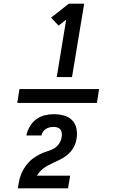

<svg xmlns="http://www.w3.org/2000/svg" viewBox="-20 -868 640 1056"><path d="M292 -444 344 -760 302 -727 261 -771 359 -848H443L376 -444ZM354 168H78Q81 149 84.5 130.5Q88 112 95 93.5Q102 75 112.5 58Q123 41 136.5 26Q150 11 167 -0.5Q184 -12 202 -21Q220 -30 239 -35.5Q258 -41 275.5 -50.5Q293 -60 304.5 -77Q316 -94 319 -113Q321 -124 320 -135Q319 -146 313 -154.5Q307 -163 296.5 -166.5Q286 -170 275 -170Q264 -170 253 -167.5Q242 -165 232.5 -159Q223 -153 216.5 -143.5Q210 -134 208 -123H125Q130 -148 143.5 -171.5Q157 -195 178 -211Q199 -227 224.5 -233.5Q250 -240 275 -240Q303 -240 330.5 -233Q358 -226 376.5 -207Q395 -188 400.5 -160.5Q406 -133 401 -104Q398 -86 390.5 -68.5Q383 -51 370.5 -36Q358 -21 342 -9.5Q326 2 308.5 10.5Q291 19 273.5 27Q256 35 239 44.5Q222 54 207.5 67.5Q193 81 183 98H366ZM75 -302 87 -378H525L513 -302Z"/></svg>

Font: Zed Sans Extended
Style: Bold Italic
Weight: 700
Width: 7
Italic angle: -9°
Designer: Belleve Invis
Foundry: Belleve Invis
Version: Version 1.0.0; ttfautohint (v1.8.4)